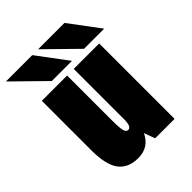

<svg xmlns="http://www.w3.org/2000/svg" viewBox="-226 -788 902 902"><g transform="rotate(-45 225.0 -337.0)"><path d="M476 -533.5H342L188 -684.5H363ZM262 -533.5H128L-26 -684.5H149ZM159.5 10Q93.5 10 61.2 -32.8Q29 -75.5 29 -173V-501H197V-204Q197 -153 201.8 -135Q206.5 -117 219.5 -117Q238.5 -117 241 -155V-501H410V0H281L261 -54.5Q230.5 10 159.5 10Z"/></g></svg>

Font: League Mono Condensed ExtraBold
Style: Regular
Weight: 800
Width: 1
Designer: Tyler Finck
Foundry: The League of Moveable Type / Tyler Finck
Version: Version 2.210